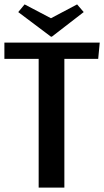

<svg xmlns="http://www.w3.org/2000/svg" viewBox="-34 -854 474 874"><path d="M347 -799 202 -687H198L49 -799L78 -834L198 -771L317 -834ZM413 -586H259V0H142V-586H-14V-660H420Z"/></svg>

Font: Sansita
Style: Regular
Weight: 400
Designer: Pablo Cosgaya
Foundry: Omnibus-Type
Version: Version 1.006;hotconv 1.0.109;makeotfexe 2.5.65596